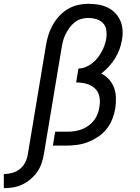

<svg xmlns="http://www.w3.org/2000/svg" viewBox="-115 -763 735 1006"><path d="M-95 223V149Q-74 149 -51.5 143Q-29 137 -11 122.5Q7 108 17.5 87Q28 66 31 44L125 -520Q129 -547 137 -574.5Q145 -602 159 -628Q173 -654 193 -676.5Q213 -699 238.5 -714.5Q264 -730 292 -736.5Q320 -743 348 -743Q374 -743 399.5 -739Q425 -735 448 -724Q471 -713 488 -695.5Q505 -678 515 -655.5Q525 -633 527 -607Q529 -581 524 -554Q520 -529 511 -504.5Q502 -480 488 -457.5Q474 -435 456 -415Q438 -395 416 -378Q439 -366 456.5 -346.5Q474 -327 483 -302Q492 -277 492.5 -249.5Q493 -222 489 -194Q484 -166 473 -138Q462 -110 442.5 -86Q423 -62 397 -45Q371 -28 343 -17.5Q315 -7 286 -3.5Q257 0 229 0H162L174 -73H241Q259 -73 278 -76Q297 -79 315 -86Q333 -93 349.5 -105Q366 -117 378 -133Q390 -149 397 -167.5Q404 -186 406 -204Q411 -232 405.5 -258Q400 -284 381 -301Q362 -318 336.5 -324.5Q311 -331 284 -331L296 -404Q314 -404 332 -411Q350 -418 366 -430Q382 -442 394.5 -457.5Q407 -473 416.5 -490Q426 -507 432.5 -525.5Q439 -544 442 -562Q445 -584 442 -605.5Q439 -627 424.5 -642Q410 -657 389.5 -663Q369 -669 347 -669Q328 -669 309.5 -663.5Q291 -658 275.5 -645.5Q260 -633 248 -616Q236 -599 227.5 -581.5Q219 -564 214.5 -545.5Q210 -527 207 -508L115 44Q111 68 103 92Q95 116 80 137.5Q65 159 45 176Q25 193 1.5 204Q-22 215 -46.5 219Q-71 223 -95 223Z"/></svg>

Font: Iosevka HT Extended
Style: Italic
Weight: 400
Width: 7
Italic angle: -9°
Monospace: yes
Designer: Belleve Invis
Foundry: Belleve Invis
Version: Version 32.3.0; ttfautohint (v1.8.4)